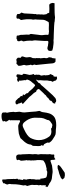

<svg xmlns="http://www.w3.org/2000/svg" viewBox="823 -1512 891 2577"><g transform="rotate(90 1268.5 -223.5)"><path d="M205.1 1.5Q189 1.5 175.8 -5.9Q167 -10.3 167 -18.6Q168.5 -24.4 168.5 -29.8Q168.5 -44.4 157.2 -54.7Q154.8 -56.6 148.9 -62.5Q150.9 -76.2 154.3 -84Q160.2 -96.7 160.6 -110.4Q162.1 -131.3 163.1 -161.6Q166 -217.3 166.5 -221.2Q167 -225.1 168 -229.5Q168.9 -233.9 168.9 -242.2Q168 -247.1 168 -251.5Q168 -260.7 172.4 -268.6Q174.3 -272 174.3 -274.4Q174.3 -275.4 173.8 -275.9Q171.9 -285.2 171.9 -293.5Q171.9 -301.3 173.1 -308.8Q174.3 -316.4 174.3 -324.2Q174.3 -332 173.3 -338.9Q172.9 -340.3 172.9 -344.2Q176.3 -350.1 176.3 -361.3Q176.3 -371.6 173.6 -381.8Q170.9 -392.1 169.9 -402.8Q158.7 -408.7 154.8 -428.2Q153.3 -435.1 151.4 -438.5Q133.3 -440.9 100.6 -440.9Q64.5 -440.9 48.8 -439Q32.7 -439 23.4 -465.3Q19.5 -476.1 19 -484.4Q19 -491.7 23.4 -509.8L31.2 -510.3H77.1Q147.9 -510.3 152.1 -511.2Q156.2 -512.2 160.2 -512.2Q163.1 -512.2 165.5 -511.7Q179.2 -511.7 192.4 -514.2Q205.6 -516.6 214.4 -516.6Q217.3 -516.6 219.2 -516.1Q232.4 -513.2 246.1 -513.2Q267.1 -513.2 281.2 -508.3Q305.7 -504.4 422.4 -500.5Q441.4 -500 454.3 -499.3Q467.3 -498.5 495.6 -498.5Q509.3 -496.1 522.9 -496.1Q534.7 -496.1 546.4 -497.6Q563 -497.6 574.5 -495.6Q585.9 -493.7 602.1 -491.7Q623.5 -490.7 638.7 -484.9Q647.5 -481.4 656.2 -480.5Q658.2 -474.6 659.4 -474.6Q660.6 -474.6 663.6 -460.9L661.6 -432.1Q645 -414.1 627 -414.1Q620.6 -414.1 607.9 -417Q598.1 -422.9 581.5 -422.9Q574.2 -422.9 570.1 -424.1Q565.9 -425.3 563.2 -425.5Q560.5 -425.8 559.1 -426.3Q551.3 -427.2 543 -427.2Q528.8 -426.3 528.8 -410.2Q529.8 -394.5 529.8 -379.4Q529.8 -353 526.4 -322.3Q524.4 -299.3 523.4 -276.4Q523.4 -270.5 522.5 -263.4Q521.5 -256.3 521.5 -249.5Q521.5 -234.4 526.4 -213.9Q526.9 -210.9 526.9 -204.6Q525.4 -191.9 525.4 -179.7Q525.4 -139.6 534.2 -100.6Q535.2 -97.2 535.2 -92.8Q535.2 -85.9 531.7 -81.5Q525.4 -74.2 525.4 -65.9Q525.4 -57.1 529.8 -48.3Q534.2 -39.6 534.2 -29.8Q534.2 -21 529.8 -11.2Q525.4 -9.8 520.5 -9.3Q507.8 -9.3 502.4 0H486.8Q465.8 0 457.5 -5.4V-9.3Q456.5 -18.1 456.5 -24.7Q456.5 -31.2 454.6 -34.2Q447.3 -44.9 447.3 -66.9L447.8 -75.7Q444.3 -115.7 444.3 -132.3Q444.3 -147 445.3 -161.6Q445.3 -173.3 440.4 -179.2Q435.5 -185.1 435.5 -194.8Q436 -202.6 446.8 -289.1Q452.1 -321.3 452.1 -341.8Q452.1 -358.4 447.8 -379.9Q446.8 -386.2 446.8 -400.4Q446.8 -415 448.2 -423.8Q439 -432.6 429.7 -432.6L424.8 -432.1Q415.5 -432.1 413.3 -433.8Q411.1 -435.5 406.7 -435.5Q386.2 -433.6 371.1 -433.1Q348.1 -433.1 340.3 -433.6Q329.6 -434.6 318.8 -434.6Q311.5 -434.6 303.5 -434.1Q295.4 -433.6 286.6 -433.3Q277.8 -433.1 272.9 -425.3Q246.6 -381.8 245.6 -356Q243.7 -283.7 242.7 -276.9Q242.2 -272.5 241.9 -268.1Q241.7 -263.7 241 -260Q240.2 -256.3 240.2 -252.4Q240.2 -248.5 241.2 -244.6Q243.7 -234.9 243.7 -225.6Q243.7 -213.9 239.7 -202.6Q238.3 -194.8 238.3 -174.3Q238.3 -150.4 238.8 -132.3Q239.3 -114.3 243.2 -94.2Q248.5 -67.4 248.5 -64Q248.5 -55.2 240.2 -46.9Q229.5 -37.6 229.5 -22.5Q229.5 -17.1 230.5 -12.2Q230.5 1.5 205.1 1.5Z M783.7 2.9Q773.4 2.9 765.1 -6.3L753.9 -18.1L755.9 -54.2L737.8 -69.3Q737.3 -73.2 737.3 -77.1Q737.3 -88.4 742.7 -98.6Q750.5 -118.2 750.5 -138.2Q750.5 -149.9 747.6 -161.6Q746.1 -168.9 746.1 -175.8Q746.1 -192.4 754.9 -207Q760.3 -214.4 760.3 -223.6Q760.3 -227.1 759.8 -230.5Q759.8 -237.3 761 -242.2Q762.2 -247.1 762.2 -252Q761.7 -256.3 760.3 -261.2Q758.8 -266.1 758.8 -269Q758.8 -271.5 759.3 -273.4Q760.7 -279.8 760.7 -286.1Q760.7 -290.5 760 -295.2Q759.3 -299.8 759.3 -307.6Q759.3 -314 762.7 -319.8Q758.3 -364.3 757.8 -366.2Q757.3 -370.6 757.3 -374.5Q757.3 -377.9 758.8 -380.9Q761.2 -389.6 761.2 -398.4Q761.2 -414.1 752.4 -428.2L747.6 -436Q751.5 -445.3 751.5 -451.7Q751.5 -454.6 749.5 -465.8Q757.3 -472.2 758.8 -474.6Q760.7 -479.5 764.2 -515.1L765.6 -524.9Q767.6 -524.4 772 -524.4Q774.9 -524.4 776.9 -523.9Q780.8 -522.5 784.7 -522.5Q787.1 -522.5 790 -522.9Q794.4 -523.9 798.3 -523.9Q812.5 -523.9 822 -508.5Q831.5 -493.2 831.5 -470.7Q831.5 -462.4 834.5 -434.1Q846.2 -326.7 847.2 -309.6Q848.1 -292.5 851.1 -274.9Q852.5 -270 852.5 -264.6Q852.5 -255.9 849.1 -248Q846.2 -242.7 846.2 -237.8Q846.2 -232.4 850.3 -227.1Q854.5 -221.7 854.7 -217.8Q855 -213.9 855 -210.9Q855 -207.5 854.5 -204.1Q848.6 -197.3 848.6 -191.4Q848.6 -189 849.6 -186Q854.5 -173.8 854.5 -160.6Q855 -152.8 856.4 -145Q857.9 -139.2 857.9 -133.3Q857.9 -122.6 853 -112.8Q851.1 -107.4 851.1 -101.6Q851.1 -96.7 852.5 -91.3Q852.5 -90.8 853 -90.3Q863.3 -55.7 863.3 -39.6Q863.3 -30.3 861.3 -21Q857.4 -17.6 853.3 -15.4Q849.1 -13.2 845.9 -10.7Q842.8 -8.3 840.6 -3.7Q838.4 1 835.2 1.2Q832 1.5 830.6 1.5Q827.1 1.5 823.7 0.5Q816.9 -2 809.6 -2Q800.3 -2 791.5 1.5Q787.1 2.9 783.7 2.9Z M1302.7 -19 1298.8 -22.9Q1295.9 -33.2 1293.9 -36.1Q1292 -39.1 1288.1 -40.8Q1284.2 -42.5 1281.2 -44.9L1280.8 -45.4Q1268.6 -56.6 1268.6 -66.9Q1268.6 -72.8 1272 -79.1Q1268.1 -80.1 1263.2 -80.8Q1258.3 -81.5 1253.9 -83.5Q1249.5 -85.4 1247.6 -91.3L1256.8 -104.5L1238.8 -125.5Q1230 -135.7 1230 -143.1L1231 -147.9Q1231 -154.8 1220.7 -159.2Q1208.5 -166.5 1195.8 -184.1Q1170.4 -218.8 1133.8 -245.6Q1131.3 -246.6 1128.7 -247.6Q1126 -248.5 1123.5 -249.5L1119.1 -246.1Q1112.8 -243.2 1109.4 -238.8Q1101.1 -225.1 1089.8 -213.9Q1078.6 -202.6 1070.3 -191.4L1069.8 -189.9Q1054.2 -170.4 1048.8 -147L1048.3 -139.2Q1048.3 -133.8 1050.8 -131.3Q1053.2 -128.9 1059.1 -125Q1058.6 -123 1057.1 -121.1Q1055.7 -119.1 1054.9 -117.2Q1054.2 -115.2 1054.2 -113.3L1055.2 -109.9Q1060.5 -82 1063 -54.2V-51.8Q1063 -44.4 1057.1 -42L1062.5 -38.6Q1078.1 -31.2 1078.1 -19.5V-19Q1077.1 -18.6 1076.7 -18.6Q1064.9 -12.7 1050.8 -6.3L1046.4 -8.3Q1028.8 -13.2 1025.4 -13.2Q1020 -13.2 1012.2 -4.4Q1010.7 -1 1007.3 1.5Q1003.4 1.5 998.3 1Q993.2 0.5 986.3 0L977.1 -12.2L981 -43.5L982.9 -49.8Q986.3 -64.5 986.3 -71.3Q986.3 -78.6 970.2 -93.3Q970.2 -112.3 982.9 -161.6Q985.8 -168 985.8 -174.8Q985.8 -180.2 984.1 -185.3Q982.4 -190.4 982.4 -195.3V-201.7Q982.4 -209 977.1 -215.8Q973.1 -220.2 973.1 -224.1Q973.1 -229.5 979.7 -234.6Q986.3 -239.7 986.3 -246.1Q986.3 -249.5 984.4 -252.9Q981.4 -259.3 981.4 -266.1Q981.4 -270.5 982.9 -275.4L983.9 -279.3Q983.9 -281.7 983.2 -284.2Q982.4 -286.6 982.4 -289.6L984.4 -306.6L985.8 -314Q994.6 -322.8 994.6 -332.5Q994.6 -344.2 991.5 -355Q988.3 -365.7 988.3 -372.1Q988.3 -376 990 -379.4Q991.7 -382.8 991.7 -386.2L989.7 -406.7V-410.6Q989.7 -436.5 973.6 -459Q975.6 -462.4 977.5 -464.4Q986.3 -475.1 987.8 -486.8L989.3 -492.7L1005.4 -498Q1005.9 -503.9 1007.6 -510.3Q1009.3 -516.6 1009.8 -523.4Q1009.8 -530.3 1005.9 -537.1Q1013.2 -543.5 1028.3 -543.5L1034.7 -543.9L1042.5 -539.6Q1062.5 -531.7 1064 -513.7Q1064 -497.6 1078.6 -489.3Q1077.1 -486.8 1077.1 -484.9L1074.7 -477.5Q1064.9 -463.9 1064.9 -448.2L1065.9 -439.9Q1059.6 -420.9 1059.6 -401.4L1060.5 -376Q1060.5 -362.3 1058.8 -349.4Q1057.1 -336.4 1056.6 -324.2Q1056.6 -312.5 1057.6 -300.3L1059.1 -290.5Q1059.1 -278.8 1046.4 -272.5Q1048.3 -270 1056.6 -263.2Q1062.5 -273.9 1069.8 -277.3Q1072.8 -278.8 1074.5 -280.3Q1076.2 -281.7 1078.1 -282.7Q1097.7 -296.4 1097.7 -311V-313.5Q1122.6 -326.7 1136.7 -349.6Q1140.1 -354.5 1144 -358.4Q1147.9 -362.3 1160.6 -377L1203.1 -424.8Q1213.4 -437 1221.2 -444.8Q1260.3 -490.7 1289.6 -514.2Q1293 -521 1307.6 -525.9Q1314.5 -526.9 1319.8 -530.3Q1322.3 -531.7 1325.7 -531.7Q1330.6 -531.7 1334.5 -531.2L1344.7 -529.8H1347.2L1350.1 -522.5Q1358.9 -520 1369.6 -518.1V-514.2Q1369.6 -488.3 1343.8 -476.1Q1331.1 -469.2 1331.1 -457V-454.6Q1331.1 -449.2 1324.2 -444.3Q1314.5 -439 1309.1 -434.1L1305.7 -432.6Q1300.8 -429.7 1298.3 -426.3Q1284.7 -404.8 1260.3 -394Q1259.8 -393.6 1259.5 -393.3Q1259.3 -393.1 1259.3 -392.6Q1254.4 -389.2 1251.7 -383.1Q1249 -377 1241.9 -372.8Q1234.9 -368.7 1229.5 -360.8Q1226.1 -356 1213.9 -344.2Q1195.3 -325.7 1179.2 -306.6Q1174.8 -302.7 1174.8 -297.4Q1174.8 -294.4 1176.3 -291Q1183.6 -267.6 1211.4 -262.7Q1226.6 -229 1255.9 -203.1Q1263.7 -195.3 1270.5 -186Q1274.4 -179.7 1279.3 -173.8Q1286.1 -165.5 1324.2 -131.8Q1358.9 -101.6 1371.1 -88.9Q1373.5 -85.4 1377 -82.5Q1374 -81.1 1369.9 -78.6Q1365.7 -76.2 1361.3 -73Q1356.9 -69.8 1354.5 -64.5Q1357.9 -61.5 1362.8 -52.2L1363.3 -51.3Q1366.7 -45.9 1366.7 -41V-39.1Q1366.7 -25.4 1377.4 -14.2Q1382.3 -7.8 1382.3 -4.4Q1381.8 1.5 1370.1 11.2Q1368.2 12.2 1367.7 13.7L1366.7 12.7H1365.7Q1358.9 14.6 1352.1 14.6Q1332.5 14.6 1320.3 -2Q1314.9 -8.3 1308.1 -14.2Z M1538.1 201.7Q1489.3 201.7 1489.3 176.8L1490.2 167.5L1488.3 149.4Q1488.3 145.5 1493.2 127.4Q1482.9 86.9 1482.9 61L1481 37.1Q1484.9 29.8 1484.9 16.1Q1484.9 7.8 1481 -23.4Q1479.5 -28.8 1479.5 -36.1Q1479.5 -43.5 1481.9 -50.8Q1489.3 -78.1 1489.3 -105Q1489.3 -124 1485.8 -143.6L1481 -196.8Q1477.5 -271 1470.2 -294.9Q1468.3 -300.3 1468.3 -305.2Q1468.3 -309.6 1470.2 -312.7Q1472.2 -315.9 1472.7 -318.8Q1474.6 -326.2 1479.5 -331.5Q1484.9 -341.8 1488 -371.1Q1491.2 -400.4 1501.7 -436.8Q1512.2 -473.1 1543.5 -501.5Q1577.6 -532.7 1661.1 -532.7Q1677.7 -532.7 1693.8 -530.8Q1721.7 -526.4 1759.3 -526.4Q1785.6 -526.4 1807.1 -512.7Q1828.6 -499 1851.1 -484.9Q1881.3 -465.8 1897 -434.6Q1897 -429.7 1892.6 -424.3Q1892.6 -420.9 1895 -409.7L1909.7 -379.4Q1914.6 -365.7 1929.2 -362.8Q1935.5 -361.8 1935.5 -354.5Q1935.5 -346.2 1931.2 -346.2Q1928.2 -342.8 1928.2 -336.4L1931.6 -330.6Q1940.9 -321.8 1940.9 -295.9L1937.5 -218.8Q1919.9 -195.3 1919.9 -188.5Q1919.9 -150.9 1881.8 -105Q1871.1 -91.3 1839.4 -59.1Q1839.4 -54.7 1831.5 -51.8Q1823.7 -48.8 1816.4 -45.4Q1794.9 -36.1 1772.9 -30.8Q1709.5 -22.5 1672.9 -22.5Q1655.3 -22.5 1614.7 -44.9Q1610.4 -46.9 1606.9 -46.9Q1599.6 -46.9 1593.3 -39.1L1594.7 -17.6Q1594.7 60.1 1594 63Q1593.3 65.9 1593.3 69.3Q1593.3 72.3 1594.5 75.9Q1595.7 79.6 1595.7 83Q1595.7 90.8 1587.4 97.2Q1612.3 128.4 1612.3 144Q1612.3 147.5 1604 166Q1604 169.4 1608.9 172.4Q1609.9 173.3 1609.9 174.8L1607.4 182.6L1607.9 185.1L1589.4 193.4Q1569.3 201.7 1538.1 201.7ZM1663.6 -82Q1678.7 -82 1713.4 -100.1Q1805.2 -141.6 1831.5 -186.5Q1860.8 -243.7 1860.8 -299.3Q1860.8 -374 1813.5 -438Q1791 -467.8 1744.6 -467.8Q1734.4 -467.8 1724.4 -465.6Q1714.4 -463.4 1703.1 -462.4L1700.7 -472.2Q1671.4 -478 1666.5 -479.5Q1661.6 -481 1657.7 -481Q1647.5 -481 1616.2 -457Q1591.3 -439.5 1591.3 -422.9Q1591.3 -412.6 1585 -401.9Q1564.5 -361.3 1562 -330.6Q1559.6 -289.1 1559.6 -245.1Q1559.6 -229.5 1563 -214.4Q1575.7 -156.7 1615.7 -109.9Q1636.7 -82 1663.6 -82Z M2449.7 99.6Q2450.2 107.4 2453.1 114.3Q2456.1 121.1 2457.5 126Q2450.2 138.7 2449.5 144.8Q2448.7 150.9 2439 165Q2439.5 167.5 2439.5 170.9Q2439.5 174.3 2440.4 177.7L2438 179.2Q2411.6 192.9 2401.9 192.9L2388.7 188.5L2389.2 157.2Q2389.2 150.9 2387.7 144Q2383.3 127.4 2383.3 95.2Q2383.3 50.3 2382.3 47.9Q2381.3 45.4 2380.9 39.6Q2383.3 29.8 2383.3 20.5Q2383.3 16.1 2378.4 -9.3Q2378.4 -13.7 2384.3 -18.3Q2390.1 -22.9 2390.1 -29.3Q2390.1 -32.2 2388.9 -34.7Q2387.7 -37.1 2387.7 -40Q2387.7 -43.9 2390.1 -47.6Q2392.6 -51.3 2392.6 -64.9Q2392.6 -69.8 2394.3 -73.2Q2396 -76.7 2396 -80.6Q2396 -85.4 2385.3 -94.7L2383.3 -95.2Q2389.2 -107.9 2389.2 -120.6L2391.1 -135.3Q2385.3 -140.6 2385.3 -154.8Q2381.8 -176.8 2381.8 -181.2Q2381.8 -196.3 2388.7 -210.4L2381.8 -216.8Q2386.7 -229 2386.7 -231L2386.2 -238.8Q2386.2 -245.1 2388.7 -250.7Q2391.1 -256.3 2391.1 -262.2Q2391.1 -266.6 2390.1 -271.5Q2389.2 -276.4 2389.2 -282.7L2390.1 -288.6L2389.2 -312Q2389.2 -319.8 2383.3 -323.7L2380.4 -315.9Q2380.4 -316.9 2379.4 -317.1Q2378.4 -317.4 2377 -335.4Q2375.5 -363.8 2365.2 -392.6Q2358.9 -409.2 2293.9 -412.1Q2277.3 -412.1 2270.8 -406.7Q2264.2 -401.4 2259.3 -401.4Q2254.4 -401.4 2248.5 -404.8Q2221.7 -398.4 2195.3 -391.8Q2168.9 -385.3 2147.9 -369.6Q2143.1 -365.2 2136.7 -362.3Q2131.3 -355.5 2130.9 -340.3Q2127.9 -329.1 2127.9 -316.9L2128.9 -270.5Q2132.3 -264.2 2132.3 -257.8L2130.9 -247.1Q2130.9 -241.7 2133.3 -236.8Q2133.8 -234.4 2133.8 -231.4L2132.3 -213.4L2134.8 -194.8Q2134.8 -187 2132.3 -178.2Q2131.3 -173.3 2131.3 -167.5L2133.3 -149.4Q2133.3 -143.6 2129.9 -137.7Q2128.9 -136.2 2128.9 -134.3Q2128.9 -132.3 2129.9 -130.9Q2133.3 -121.6 2135.3 -87.4Q2135.7 -78.1 2137.2 -65.9Q2137.2 -56.2 2133.3 -49.8Q2125 -39.1 2125 -27.8Q2125 -19 2129.9 -10.3V-7.3Q2122.6 0 2110.8 2Q2096.2 2.9 2090.3 4.9Q2075.7 4.9 2068.8 1.5Q2053.2 -12.2 2053.2 -29.8L2054.2 -54.7Q2054.2 -68.8 2050.8 -82.5V-90.3Q2048.8 -106 2048.8 -141.6Q2047.4 -154.3 2047.4 -174.3Q2047.4 -186 2050.8 -217.3Q2048.3 -231.4 2048.3 -245.1Q2048.3 -270.5 2052.2 -281.2L2053.2 -292Q2053.2 -299.8 2051 -307.4Q2048.8 -314.9 2048.8 -322.8Q2049.8 -351.1 2049.8 -380.9Q2049.8 -410.6 2050.5 -414.6Q2051.3 -418.5 2051.3 -422.9Q2051.3 -429.7 2048.8 -440.4Q2048.8 -450.7 2049.8 -454.1Q2054.7 -466.8 2054.7 -485.4Q2054.7 -491.7 2053.2 -498Q2053.2 -507.3 2064.9 -507.3Q2066.4 -507.3 2069.8 -506.1Q2073.2 -504.9 2077.1 -504.9Q2100.1 -504.9 2108.4 -516.6L2111.8 -518.6V-519.5Q2113.3 -520 2115.7 -520Q2121.1 -520 2121.1 -516.6Q2121.6 -510.3 2124 -503.4Q2126.5 -496.6 2126.5 -489.3L2125 -477.5Q2125 -471.7 2127.9 -466.1Q2130.9 -460.4 2132.3 -455.6Q2140.6 -455.6 2144 -456.1Q2196.8 -475.6 2202.6 -476.1Q2261.7 -484.4 2282.2 -484.4Q2300.3 -484.4 2317.4 -480.5Q2334.5 -476.6 2350.1 -476.6Q2402.3 -475.1 2438 -443.8Q2443.8 -439 2445.3 -439Q2456.1 -437.5 2465.8 -429.2Q2472.7 -423.3 2481.4 -420.2Q2490.2 -417 2491.7 -407.2Q2490.2 -404.3 2486.3 -402.1Q2482.4 -399.9 2482.4 -397Q2482.4 -393.6 2488.3 -388.7Q2471.2 -392.1 2466.8 -393.6L2465.8 -385.3L2466.8 -375L2465.8 -359.4Q2465.8 -351.1 2467.8 -340.3Q2467.8 -337.4 2466.8 -335Q2465.8 -332.5 2464.4 -327.9Q2462.9 -323.2 2462.9 -317.4Q2462.9 -310.5 2466.8 -301.8V-294.9Q2461.9 -282.2 2461.9 -269L2462.9 -246.6Q2463.4 -245.1 2463.4 -237.3Q2460.9 -225.1 2460.9 -213.9Q2460.9 -193.4 2467.5 -174.8Q2474.1 -156.2 2476.6 -140.6Q2465.8 -129.4 2465.8 -115.7Q2465.8 -109.4 2467.5 -103.3Q2469.2 -97.2 2469.2 -91.8Q2469.2 -81.5 2463.4 -62Q2460.4 -53.2 2459.5 -40.5Q2455.1 -17.1 2455.1 -4.4Q2455.1 4.4 2453.6 12.7Q2452.1 21 2452.1 68.8Q2448.7 79.1 2448.7 88.9Q2448.7 94.2 2449.7 99.6ZM2449.7 99.6V98.1Q2450.2 98.1 2452.1 108.9Q2450.7 104 2449.7 99.6ZM2198.2 -555.7Q2194.8 -556.2 2193.8 -559.6Q2193.8 -562.5 2194.3 -564L2195.8 -564.9Q2199.7 -576.2 2207 -580.1Q2212.9 -590.3 2239.7 -606.9Q2279.3 -636.2 2295.4 -645Q2303.7 -648.9 2334.5 -648.9Q2342.3 -648.9 2366.7 -642.1Q2370.1 -639.2 2383.8 -623L2389.2 -616.7Q2384.3 -613.3 2379.6 -609.4Q2375 -605.5 2375 -601.6Q2375 -599.6 2369.1 -596.2Q2358.4 -591.8 2313 -573.7Q2263.7 -562 2254.2 -556.6Q2244.6 -551.3 2230.5 -551.3L2209 -550.8Q2200.7 -555.7 2198.2 -555.7Z"/></g></svg>

Font: Kurland
Style: Regular
Weight: 400
Designer: GGBot
Version: 0.22